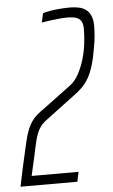

<svg xmlns="http://www.w3.org/2000/svg" viewBox="-78 -732 452 767"><g transform="rotate(-5 147.5 -348.0)"><path d="M-27 0 -12 -72Q1 -129 9 -165Q17 -201 26.5 -225Q36 -249 50.5 -266Q65 -283 90 -300L203 -384Q224 -399 238.5 -425Q253 -451 262.5 -482Q272 -513 276 -545Q280 -577 280 -606Q280 -626 273.5 -637Q267 -648 253.5 -652.5Q240 -657 218 -657Q206 -657 188 -655.5Q170 -654 151 -651.5Q132 -649 115 -646L123 -683Q137 -687 155 -690Q173 -693 194 -694.5Q215 -696 232 -696Q251 -696 267.5 -692.5Q284 -689 296 -680Q308 -671 315 -655Q322 -639 322 -615Q322 -599 320.5 -577.5Q319 -556 314 -530Q307 -487 298 -457.5Q289 -428 277.5 -408Q266 -388 250.5 -372.5Q235 -357 215 -343L95 -253Q78 -239 68.5 -222Q59 -205 52.5 -179Q46 -153 38 -114L21 -39H209L201 0Z"/></g></svg>

Font: Saira UltraCondensed ExtraLight
Style: Italic
Weight: 250
Width: 1
Italic angle: -12°
Designer: Hector Gatti with collaboration of the Omnibus-Type team
Foundry: Omnibus-Type
Version: Version 1.101